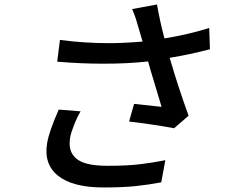

<svg xmlns="http://www.w3.org/2000/svg" viewBox="-20 -788 996 850"><path d="M240.1 -302.9 337 -295.1Q322.1 -271 308.1 -235.4Q294 -199.9 290.5 -179Q285.5 -148.8 291.5 -126.4Q297.6 -104 316.1 -87.4Q334.5 -70.7 369.3 -62.3Q404.1 -54 454.9 -54Q501.1 -54 537.5 -55.8Q573.9 -57.5 607.8 -62Q641.7 -66.4 658.2 -69.1Q674.7 -71.7 712 -78.8L693.9 19.2Q638.1 29.8 580.4 35.9Q522.7 41.9 437.9 41.9Q302.6 41.9 237.7 -9.4Q172.9 -60.7 188.6 -154.1Q197.4 -207 240.1 -302.9ZM906.2 -664.1 909.4 -570Q821.7 -546.9 731.2 -532Q769.9 -398.8 815 -275.9L750.7 -220.2Q717 -226.9 657.8 -235.8Q598.7 -244.7 551.5 -250L573.5 -328.1Q656.2 -318.9 695.3 -315Q688.9 -338.1 666.9 -409.6Q644.9 -481.2 635.7 -516Q546.9 -506 438.9 -506Q337.7 -506 233.3 -514.9L245.4 -611.2Q354.8 -596.9 462.7 -596.9Q525.9 -596.9 611.2 -604L593.8 -663Q592.7 -666.5 590 -675.8Q587.4 -685 586.5 -687.9Q585.6 -690.7 583.5 -698Q581.3 -705.3 580.3 -708.3Q579.2 -711.3 577.1 -717.3Q574.9 -723.4 573.3 -727.5Q571.7 -731.5 569.6 -736.9Q567.5 -742.2 565 -747.9L675.1 -768.1Q688.2 -691.8 708.1 -617.9Q814.6 -635.3 906.2 -664.1Z"/></svg>

Font: Karasuma Gothic
Style: Medium Italic
Weight: 500
Italic angle: 9.39998°
Designer: Rasmus Andersson / Ryoko Nishizuka
Foundry: Genbu
Version: Version 1.00